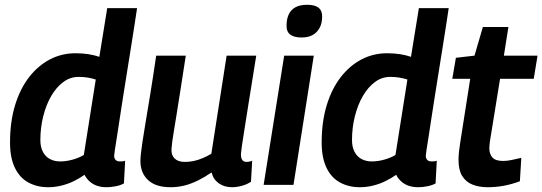

<svg xmlns="http://www.w3.org/2000/svg" viewBox="-20 -774 2271 804"><path d="M427 10Q404 10 386.5 4Q369 -2 355.5 -14Q342 -26 334 -42Q314 -28 290 -16Q266 -4 238 3Q210 10 182 10Q135 10 98.5 -10Q62 -30 42 -72Q22 -114 22 -177Q22 -264 43 -333Q64 -402 101.5 -450.5Q139 -499 188.5 -525Q238 -551 296 -551Q326 -551 351 -547Q376 -543 396 -536L429 -740H554Q549 -708 542.5 -664.5Q536 -621 528 -572.5Q520 -524 512 -472.5Q504 -421 496 -372Q488 -323 481.5 -278.5Q475 -234 469.5 -200Q464 -166 461 -146Q458 -126 458 -122Q458 -111 464 -104.5Q470 -98 482 -98Q488 -98 493.5 -98.5Q499 -99 504 -101L499 -6Q485 2 464.5 6Q444 10 427 10ZM232 -98Q257 -98 284 -105.5Q311 -113 331 -125L381 -441Q366 -446 348 -449Q330 -452 309 -452Q274 -452 245 -430.5Q216 -409 194.5 -372Q173 -335 161 -287Q149 -239 149 -187Q149 -159 159.5 -138.5Q170 -118 189 -108Q208 -98 232 -98Z M694 10Q632 10 600 -20Q568 -50 568 -100Q568 -112 570 -130.5Q572 -149 576.5 -179.5Q581 -210 589 -257.5Q597 -305 608.5 -375Q620 -445 634 -541H758Q745 -456 735.5 -396Q726 -336 719.5 -295Q713 -254 708.5 -227.5Q704 -201 701.5 -182.5Q699 -164 698 -149Q697 -124 711.5 -110Q726 -96 754 -96Q774 -96 792 -100Q810 -104 828 -111.5Q846 -119 865 -130L929 -541H1053Q1034 -424 1022 -348Q1010 -272 1003 -228Q996 -184 993 -163Q990 -142 989.5 -135Q989 -128 989 -126Q989 -111 995 -103.5Q1001 -96 1013 -96Q1016 -96 1022.5 -97Q1029 -98 1036 -101L1031 -13Q1015 -2 993 4Q971 10 952 10Q919 10 896 -6.5Q873 -23 866 -52Q837 -32 808.5 -18Q780 -4 752 3Q724 10 694 10Z M1084 0 1170 -541H1294L1209 0ZM1266 -754Q1298 -754 1313.5 -742Q1329 -730 1329 -705Q1329 -677 1318.5 -657.5Q1308 -638 1289.5 -627.5Q1271 -617 1243 -617Q1211 -617 1195 -629.5Q1179 -642 1180 -668Q1180 -694 1189 -713.5Q1198 -733 1217 -743.5Q1236 -754 1266 -754Z M1732 10Q1709 10 1691.5 4Q1674 -2 1660.5 -14Q1647 -26 1639 -42Q1619 -28 1595 -16Q1571 -4 1543 3Q1515 10 1487 10Q1440 10 1403.5 -10Q1367 -30 1347 -72Q1327 -114 1327 -177Q1327 -264 1348 -333Q1369 -402 1406.5 -450.5Q1444 -499 1493.5 -525Q1543 -551 1601 -551Q1631 -551 1656 -547Q1681 -543 1701 -536L1734 -740H1859Q1854 -708 1847.5 -664.5Q1841 -621 1833 -572.5Q1825 -524 1817 -472.5Q1809 -421 1801 -372Q1793 -323 1786.5 -278.5Q1780 -234 1774.5 -200Q1769 -166 1766 -146Q1763 -126 1763 -122Q1763 -111 1769 -104.5Q1775 -98 1787 -98Q1793 -98 1798.5 -98.5Q1804 -99 1809 -101L1804 -6Q1790 2 1769.5 6Q1749 10 1732 10ZM1537 -98Q1562 -98 1589 -105.5Q1616 -113 1636 -125L1686 -441Q1671 -446 1653 -449Q1635 -452 1614 -452Q1579 -452 1550 -430.5Q1521 -409 1499.5 -372Q1478 -335 1466 -287Q1454 -239 1454 -187Q1454 -159 1464.5 -138.5Q1475 -118 1494 -108Q1513 -98 1537 -98Z M2163 -113 2157 -15Q2122 -2 2089 4Q2056 10 2022 10Q1986 10 1958.5 -1Q1931 -12 1915.5 -37Q1900 -62 1900 -105Q1900 -119 1902 -138.5Q1904 -158 1907 -176L1949 -444H1874L1889 -532L1967 -541L2002 -661H2109L2090 -541H2231L2215 -444H2074L2032 -185Q2031 -177 2030 -169Q2029 -161 2029 -154Q2029 -129 2042 -114.5Q2055 -100 2087 -100Q2104 -100 2122 -104Q2140 -108 2163 -113Z"/></svg>

Font: Georama ExtraCondensed Thin SemiBold
Style: Italic
Weight: 600
Italic angle: -9°
Version: Version 1.001